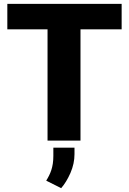

<svg xmlns="http://www.w3.org/2000/svg" viewBox="-20 -731 671 998"><path d="M18.1 -710.9V-578.6H227.1V0H398.4V-578.6H612.3V-710.9ZM257.3 36.6V79.6C257.3 138.7 241.7 173.3 220.2 208L297.9 247.1C315.9 226.6 332 200.2 346.2 168C360.4 135.3 367.2 103 367.2 70.3V36.6Z"/></svg>

Font: Vazirmatn Black
Style: Regular
Weight: 900
Designer: Saber Rastikerdar
Foundry: Saber Rastikerdar
Version: Version 33.003